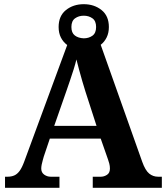

<svg xmlns="http://www.w3.org/2000/svg" viewBox="-20 -897 793 917"><path d="M4 0V-53H16Q34 -53 48 -59Q62 -65 73.5 -80.5Q85 -96 96 -126L301 -682Q282 -696 271 -717.5Q260 -739 260 -768Q260 -821 295 -849Q330 -877 380 -877Q430 -877 465 -849Q500 -821 500 -768Q500 -740 489.5 -718.5Q479 -697 461 -683L659 -125Q674 -83 692.5 -68Q711 -53 735 -53H753V0H423V-53H462Q477 -53 491 -62Q505 -71 505 -92Q505 -104 502 -115.5Q499 -127 496 -135L461 -235H218L189 -149Q187 -141 184 -131Q181 -121 179 -110.5Q177 -100 177 -92Q177 -73 191 -63Q205 -53 222 -53H264V0ZM239 -296H441L388 -460Q381 -483 373 -509.5Q365 -536 358 -563Q351 -590 345 -613Q340 -592 332 -566.5Q324 -541 315 -514.5Q306 -488 298 -465ZM380 -714Q404 -714 421.5 -726.5Q439 -739 439 -768Q439 -797 421.5 -809.5Q404 -822 380 -822Q356 -822 338.5 -809.5Q321 -797 321 -768Q321 -740 337.5 -727.5Q354 -715 380 -714Z"/></svg>

Font: Noto Serif Thai
Style: Regular
Weight: 400
Designer: Monotype Design Team
Foundry: Monotype Imaging Inc.
Version: Version 2.001